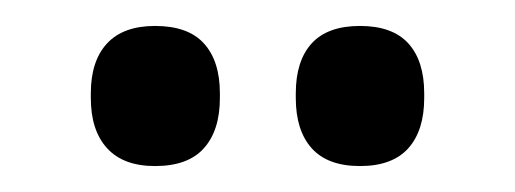

<svg xmlns="http://www.w3.org/2000/svg" viewBox="-20 -689 397 148"><path d="M99.5 -561Q75 -561 62.5 -574.8Q50 -588.5 50 -613.5V-617Q50 -642 62.5 -655.5Q75 -669 99.5 -669Q125 -669 137.2 -655.5Q149.5 -642 149.5 -617V-613.5Q149.5 -588.5 137.2 -574.8Q125 -561 99.5 -561ZM257.5 -561Q232.5 -561 220.2 -574.8Q208 -588.5 208 -613.5V-617Q208 -642 220.2 -655.5Q232.5 -669 257.5 -669Q282.5 -669 294.8 -655.5Q307 -642 307 -617V-613.5Q307 -588.5 294.8 -574.8Q282.5 -561 257.5 -561Z"/></svg>

Font: Anek Odia Medium Medium
Style: Regular
Weight: 500
Version: Version 1.003